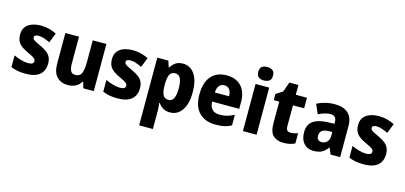

<svg xmlns="http://www.w3.org/2000/svg" viewBox="-80 -1344 4558 2161"><g transform="rotate(15 2199.0 -264.0)"><path d="M427 -165Q427 -81 373 -35.5Q319 10 211 10Q160 10 119.5 3Q79 -4 38 -21V-158Q79 -138 125 -125.5Q171 -113 207 -113Q271 -113 271 -152Q271 -164 264 -174Q257 -184 235 -197Q213 -210 167 -231Q101 -261 69 -298.5Q37 -336 37 -402Q37 -479 92 -519Q147 -559 241 -559Q289 -559 332.5 -548Q376 -537 422 -515L377 -401Q342 -418 308.5 -429.5Q275 -441 244 -441Q193 -441 193 -410Q193 -398 200 -389Q207 -380 228 -368.5Q249 -357 292 -337Q334 -318 364 -296Q394 -274 410.5 -243Q427 -212 427 -165Z M1003 -549V0H881L861 -69H853Q829 -28 789.5 -9Q750 10 702 10Q621 10 573 -40Q525 -90 525 -192V-549H684V-237Q684 -180 699.5 -151Q715 -122 751 -122Q807 -122 825.5 -165.5Q844 -209 844 -290V-549Z M1497 -165Q1497 -81 1443 -35.5Q1389 10 1281 10Q1230 10 1189.5 3Q1149 -4 1108 -21V-158Q1149 -138 1195 -125.5Q1241 -113 1277 -113Q1341 -113 1341 -152Q1341 -164 1334 -174Q1327 -184 1305 -197Q1283 -210 1237 -231Q1171 -261 1139 -298.5Q1107 -336 1107 -402Q1107 -479 1162 -519Q1217 -559 1311 -559Q1359 -559 1402.5 -548Q1446 -537 1492 -515L1447 -401Q1412 -418 1378.5 -429.5Q1345 -441 1314 -441Q1263 -441 1263 -410Q1263 -398 1270 -389Q1277 -380 1298 -368.5Q1319 -357 1362 -337Q1404 -318 1434 -296Q1464 -274 1480.5 -243Q1497 -212 1497 -165Z M1894 -559Q1980 -559 2031 -485.5Q2082 -412 2082 -275Q2082 -137 2029.5 -63.5Q1977 10 1893 10Q1842 10 1809.5 -10.5Q1777 -31 1756 -62H1749Q1752 -38 1754 -16Q1756 6 1756 26V240H1596V-549H1725L1748 -478H1756Q1779 -517 1811.5 -538Q1844 -559 1894 -559ZM1840 -431Q1794 -431 1775.5 -396.5Q1757 -362 1756 -291V-270Q1756 -196 1774.5 -159Q1793 -122 1841 -122Q1919 -122 1919 -276Q1919 -355 1899.5 -393Q1880 -431 1840 -431Z M2404 -559Q2512 -559 2574 -494.5Q2636 -430 2636 -309V-231H2320Q2322 -173 2351.5 -141.5Q2381 -110 2438 -110Q2484 -110 2523.5 -120.5Q2563 -131 2606 -153V-30Q2568 -9 2524.5 0.5Q2481 10 2423 10Q2301 10 2231 -60.5Q2161 -131 2161 -271Q2161 -415 2226 -487Q2291 -559 2404 -559ZM2407 -444Q2372 -444 2349 -419Q2326 -394 2323 -338H2489Q2489 -386 2468 -415Q2447 -444 2407 -444Z M2821 -768Q2859 -768 2883 -750Q2907 -732 2907 -689Q2907 -646 2882.5 -628.5Q2858 -611 2821 -611Q2783 -611 2759 -628.5Q2735 -646 2735 -689Q2735 -733 2758.5 -750.5Q2782 -768 2821 -768ZM2900 -549V0H2741V-549Z M3262 -121Q3284 -121 3304.5 -125.5Q3325 -130 3347 -138V-18Q3321 -5 3288 2.5Q3255 10 3213 10Q3137 10 3093.5 -31Q3050 -72 3050 -174V-426H2986V-498L3063 -547L3105 -663H3210V-549H3340V-426H3210V-178Q3210 -121 3262 -121Z M3666 -560Q3765 -560 3819.5 -510.5Q3874 -461 3874 -363V0H3762L3732 -73H3729Q3697 -30 3661 -10Q3625 10 3563 10Q3492 10 3450.5 -37Q3409 -84 3409 -166Q3409 -253 3465 -295.5Q3521 -338 3629 -343L3715 -346V-364Q3715 -440 3645 -440Q3613 -440 3578 -429.5Q3543 -419 3505 -401L3457 -511Q3501 -534 3553.5 -547Q3606 -560 3666 -560ZM3670 -249Q3616 -247 3593.5 -226Q3571 -205 3571 -169Q3571 -137 3586.5 -123Q3602 -109 3628 -109Q3665 -109 3690 -134.5Q3715 -160 3715 -204V-251Z M4365 -165Q4365 -81 4311 -35.5Q4257 10 4149 10Q4098 10 4057.5 3Q4017 -4 3976 -21V-158Q4017 -138 4063 -125.5Q4109 -113 4145 -113Q4209 -113 4209 -152Q4209 -164 4202 -174Q4195 -184 4173 -197Q4151 -210 4105 -231Q4039 -261 4007 -298.5Q3975 -336 3975 -402Q3975 -479 4030 -519Q4085 -559 4179 -559Q4227 -559 4270.5 -548Q4314 -537 4360 -515L4315 -401Q4280 -418 4246.5 -429.5Q4213 -441 4182 -441Q4131 -441 4131 -410Q4131 -398 4138 -389Q4145 -380 4166 -368.5Q4187 -357 4230 -337Q4272 -318 4302 -296Q4332 -274 4348.5 -243Q4365 -212 4365 -165Z"/></g></svg>

Font: Noto Sans Kannada SemiCondensed ExtraBold
Style: Regular
Weight: 800
Width: 4
Designer: Jelle Bosma - Monotype Design Team
Foundry: Monotype Imaging Inc.
Version: Version 2.005; ttfautohint (v1.8.4.7-5d5b)